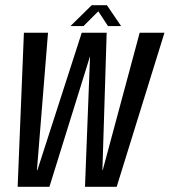

<svg xmlns="http://www.w3.org/2000/svg" viewBox="-20 -723 656 743"><path d="M48.3 0H171.2L328.5 -505.7L308.9 0H431.5L616.4 -596.2H520.5L377.5 -64.5H376.3L392.8 -596.2H296.3L124.6 -64.3H122.9L165.8 -596.2H72.5ZM252.5 -622H303L360.4 -679.3L398 -622H448.7L393.8 -702.8H334.8Z"/></svg>

Font: Anybody Thin Condensed
Style: Italic
Weight: 100
Width: 3
Italic angle: -10°
Version: Version 1.113;gftools[0.9.25]